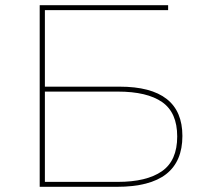

<svg xmlns="http://www.w3.org/2000/svg" viewBox="-20 -720 788 740"><path d="M133 0V-700H628V-681H153V-19H434Q545 -19 604 -60Q663 -101 663 -194Q663 -286 605 -326.5Q547 -367 434 -367H148V-386H441Q562 -386 622.5 -338.5Q683 -291 683 -196Q683 -98 620.5 -49Q558 0 430 0Z"/></svg>

Font: Montserrat Thin Thin
Style: Regular
Weight: 250
Version: Version 9.000